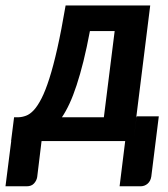

<svg xmlns="http://www.w3.org/2000/svg" viewBox="-44 -504 600 686"><path d="M492.7 -484.4 442.9 -85H443.8L432.6 0L444.3 -88.4H523.4L496.6 126.5Q494.1 143.1 483.4 152.3Q472.7 161.6 458 161.6H383.3L403.3 0H104.5L88.9 128.4Q86.9 141.1 77.6 151.4Q68.4 161.6 51.3 161.6H-24.4L-3.9 0H-4.4L6.3 -85H21.5Q35.2 -85.4 49.1 -90.6Q63 -95.7 76.7 -110.4Q90.3 -125 104.2 -152.1Q118.2 -179.2 132.3 -223.4Q146.5 -267.6 160.9 -331.5Q175.3 -395.5 190.4 -484.4ZM277.3 -393.1Q266.1 -333.5 254.2 -285.4Q242.2 -237.3 229.7 -199.5Q217.3 -161.6 204.1 -133.3Q190.9 -105 177.2 -85H327.1L365.7 -393.1Z"/></svg>

Font: Carlito
Style: Bold Italic
Weight: 700
Italic angle: -7°
Designer: Lukasz Dziedzic
Foundry: tyPoland Lukasz Dziedzic
Version: Version 1.104